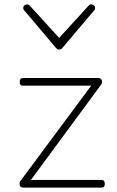

<svg xmlns="http://www.w3.org/2000/svg" viewBox="-20 -856 535 876"><path d="M88 0Q72 0 70 -11.5Q68 -23 73 -30L396 -465H85Q77 -465 73.5 -469Q70 -473 70 -483Q70 -491 73.5 -495.5Q77 -500 85 -500H429Q437 -500 441 -495Q445 -490 445.5 -483Q446 -476 440 -468L121 -35H443Q451 -35 454.5 -30.5Q458 -26 458 -15Q458 -8 454.5 -4Q451 0 443 0ZM396 -836Q403 -836 408.5 -831.5Q414 -827 414 -819Q414 -816 413 -813Q412 -810 409 -808L266 -639Q262 -633 258 -631.5Q254 -630 250 -630Q246 -630 242.5 -631.5Q239 -633 234 -639L91 -808Q89 -810 87.5 -813Q86 -816 86 -819Q86 -827 91.5 -831.5Q97 -836 104 -836Q108 -836 111 -834.5Q114 -833 116 -830L250 -683L384 -830Q387 -833 389.5 -834.5Q392 -836 396 -836Z"/></svg>

Font: Playwrite US Modern Thin
Style: Regular
Weight: 250
Designer: Veronika Burian, José Scaglione
Foundry: TypeTogether
Version: Version 1.003